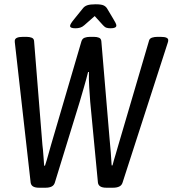

<svg xmlns="http://www.w3.org/2000/svg" viewBox="-20 -874 805 896"><path d="M161 2Q145 2 135 -3.5Q125 -9 123 -22L50 -669Q49 -673 49 -677.5Q49 -682 49 -685Q51 -702 87 -702H104Q118 -702 128 -698Q138 -694 139 -683L178 -197Q179 -192 180.5 -174.5Q182 -157 183.5 -136.5Q185 -116 186 -101H190Q198 -125 204.5 -149Q211 -173 218 -197L360 -681Q364 -694 375 -698Q386 -702 399 -702H419Q432 -702 442 -698Q452 -694 453 -681L491 -230Q494 -199 497 -162.5Q500 -126 501 -102H505Q511 -126 519.5 -153Q528 -180 532 -196L676 -686Q679 -695 690 -698.5Q701 -702 714 -702H730Q767 -702 765 -685Q765 -680 762 -672L552 -22Q548 -9 536.5 -3.5Q525 2 508 2H476Q440 2 437 -22L401 -399Q399 -426 396.5 -465.5Q394 -505 395 -538H391Q383 -505 371.5 -466Q360 -427 352 -399L236 -22Q232 -9 221 -3.5Q210 2 193 2ZM332 -742Q307 -742 307 -753Q307 -762 328 -787L366 -834Q374 -845 387.5 -849.5Q401 -854 426 -854Q452 -854 463 -849Q474 -844 480 -834L508 -787Q514 -777 518.5 -768.5Q523 -760 523 -755Q523 -742 496 -742Q485 -742 477 -744.5Q469 -747 461 -756L422 -799L373 -756Q364 -748 354 -745Q344 -742 332 -742Z"/></svg>

Font: Asap Condensed Condensed Regular
Style: Italic
Weight: 400
Width: 3
Italic angle: -6°
Designer: Pablo Cosgaya
Foundry: Omnibus-Type
Version: Version 3.001; ttfautohint (v1.8.4.7-5d5b)